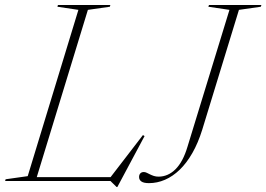

<svg xmlns="http://www.w3.org/2000/svg" viewBox="-60 -725 1066 769"><path d="M292 -685.5 82.5 0H-39.5L-37.5 -7L51 -19.5L254 -685.5L170 -698L172 -705H382L380 -698ZM377.5 -8.5 512.5 -184 519 -180 410 24H407L382.5 0H63L68 -15.5H405ZM750 -205.5Q733.5 -152.5 710.5 -112.2Q687.5 -72 659.8 -45.2Q632 -18.5 600.8 -5Q569.5 8.5 536.5 8.5Q516 8.5 506.5 2Q497 -4.5 497 -16Q497 -25 502 -30.5Q507 -36 516 -36Q521.5 -36 527.8 -33Q534 -30 541 -26.5Q548 -23 556.5 -20.2Q565 -17.5 575 -17.5Q613 -17.5 643 -47.2Q673 -77 691 -137.5L859 -685.5L774.5 -698L777 -705H987L984.5 -698L897 -685.5Z"/></svg>

Font: Newsreader 60pt ExtraLight
Style: Italic
Weight: 250
Italic angle: -17°
Designer: Hugues Gentile
Foundry: Production Type
Version: Version 1.003